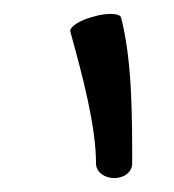

<svg xmlns="http://www.w3.org/2000/svg" viewBox="-20 -935 250 276"><path d="M81 -890C98 -828 118 -755 118 -700C118 -688 130 -679 144 -679C159 -679 170 -688 170 -700C170 -770 170 -848 154 -910C152 -916 134 -917 114 -911C94 -906 80 -896 81 -890Z"/></svg>

Font: Nupuram Light
Style: Regular
Weight: 300
Designer: Santhosh Thottingal (santhosh.thottingal@gmail.com)
Foundry: SMC
Version: Version 1.000